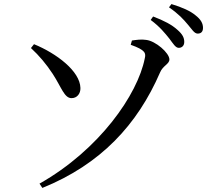

<svg xmlns="http://www.w3.org/2000/svg" viewBox="-20 -863 1040 943"><path d="M812 -673C831 -648 842 -628 858 -628C874 -628 885 -639 885 -657C885 -678 876 -695 852 -716C825 -741 785 -762 732 -782L720 -765C765 -732 791 -699 812 -673ZM902 -743C923 -719 934 -698 951 -698C968 -698 977 -708 977 -726C977 -748 967 -767 940 -788C915 -809 875 -827 822 -843L810 -827C858 -794 881 -768 902 -743ZM188 60C475 -56 655 -251 766 -507C780 -541 812 -548 812 -571C812 -603 744 -662 698 -667C675 -671 648 -667 628 -664L622 -643C696 -617 697 -601 691 -576C656 -399 469 -128 174 39ZM132 -627C173 -589 206 -550 239 -500C282 -434 296 -380 332 -381C358 -381 376 -403 375 -431C373 -514 257 -601 147 -646Z"/></svg>

Font: Noto Serif CJK SC Medium
Style: Regular
Weight: 500
Designer: Ryoko NISHIZUKA 西塚涼子 (kana & ideographs); Frank Grießhammer (Latin, Greek & Cyrillic); Wenlong ZHANG 张文龙 (bopomofo); San
Foundry: Adobe
Version: Version 2.001;hotconv 1.1.0;makeotfexe 2.6.0